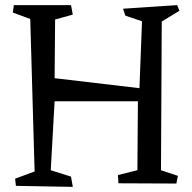

<svg xmlns="http://www.w3.org/2000/svg" viewBox="-20 -722 750 749"><path d="M608 -58 674 -36 668 -6 442 -7 440 -39 516 -58 518 -327H193L178 -58L257 -33L264 7L42 3L39 -25L115 -53L98 -648L30 -673L34 -702H257L264 -665L195 -646L193 -417L524 -378L534 -639L469 -661L460 -688L671 -702L680 -680L611 -638Z"/></svg>

Font: Underdog
Style: Regular
Weight: 400
Designer: Sergey Steblina
Foundry: Sergey Steblina, Jovanny Lemonad
Version: Version 1.001; ttfautohint (v0.9)